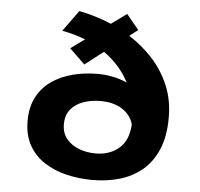

<svg xmlns="http://www.w3.org/2000/svg" viewBox="-56 -878 987 946"><g transform="rotate(5 437.5 -405.0)"><path d="M435.5 10.5Q368.5 10.5 306.8 -4.2Q245 -19 196.5 -50.5Q148 -82 120 -131.8Q92 -181.5 92 -251.5Q92 -321.5 118.5 -371Q145 -420.5 190.8 -451.8Q236.5 -483 294.5 -497.8Q352.5 -512.5 415 -512.5Q494 -512.5 562 -482.5Q518.5 -566 437.5 -623.5L346 -553L270 -626.5L339 -676.5Q284.5 -698 223.5 -709L299 -813Q338 -805.5 378.5 -793.2Q419 -781 459 -764L535 -819.5L596 -745L554.5 -713Q619 -672 670.8 -615.8Q722.5 -559.5 753 -487.8Q783.5 -416 783.5 -329Q783.5 -235.5 755.8 -170.5Q728 -105.5 679.8 -65.5Q631.5 -25.5 568.8 -7.5Q506 10.5 435.5 10.5ZM271.5 -251.5Q271.5 -207.5 295.5 -178.5Q319.5 -149.5 357.8 -135.2Q396 -121 439.5 -121Q508 -121 554.2 -159.8Q600.5 -198.5 605 -279Q592.5 -325 549.8 -352.8Q507 -380.5 441 -380.5Q396 -380.5 357.5 -367Q319 -353.5 295.2 -325Q271.5 -296.5 271.5 -251.5Z"/></g></svg>

Font: Trispace SemiExpanded
Style: Bold
Weight: 700
Width: 6
Designer: Tyler Finck
Foundry: Etcetera Type Company
Version: Version 1.210; ttfautohint (v1.8.3)